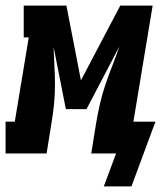

<svg xmlns="http://www.w3.org/2000/svg" viewBox="-53 -550 577 688"><path d="M418 118H319L363 0H274L291 -106Q297 -142 305 -177Q313 -212 324.5 -246Q336 -280 349.5 -314.5Q363 -349 375 -384L257 -159H183L139 -382Q140 -348 142 -314Q144 -280 144 -245Q144 -210 140.5 -175.5Q137 -141 131 -106L114 0H-33V-114H0L50 -416H32V-530H185L237 -262L378 -530H494L425 -114H504Z"/></svg>

Font: Iosevka Slab Heavy
Style: Italic
Weight: 900
Italic angle: -9°
Monospace: yes
Designer: Belleve Invis
Foundry: Belleve Invis
Version: Version 11.1.0; ttfautohint (v1.8.3)